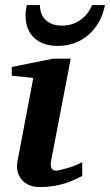

<svg xmlns="http://www.w3.org/2000/svg" viewBox="-20 -734 439 766"><path d="M308.1 -32.2Q263.2 -7.8 222.7 2.2Q182.1 12.2 139.2 12.2Q111.8 12.2 93 2.9Q74.2 -6.3 63.5 -21Q52.7 -35.6 49.3 -54Q45.9 -72.3 49.8 -90.8L112.8 -422.9L26.9 -432.1V-466.8L191.9 -500H262.2L185.1 -99.1Q183.1 -90.3 182.6 -82Q182.1 -73.7 183.8 -67.4Q185.5 -61 190.4 -57.1Q195.3 -53.2 204.1 -53.2Q208 -53.2 219.5 -55.7Q231 -58.1 246.1 -62.5Q261.2 -66.9 277.6 -73.2Q293.9 -79.6 308.1 -86.9ZM398.9 -713.9Q392.1 -678.2 375.7 -648.4Q359.4 -618.7 335.2 -596.9Q311 -575.2 279.5 -563Q248 -550.8 210.9 -550.8Q181.6 -550.8 158 -558.6Q134.3 -566.4 117.4 -581.8Q100.6 -597.2 91.3 -619.6Q82 -642.1 82 -671.9Q82 -682.6 83.3 -693.1Q84.5 -703.6 86.9 -713.9H139.2Q140.1 -673.3 164.1 -652.6Q188 -631.8 227.1 -631.8Q268.6 -631.8 300 -653.8Q331.5 -675.8 347.2 -713.9Z"/></svg>

Font: Charis SIL Afr
Style: Bold Italic
Weight: 700
Italic angle: -11°
Foundry: SIL International
Version: Version 5.000